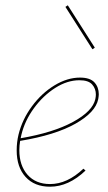

<svg xmlns="http://www.w3.org/2000/svg" viewBox="-20 -702 408 725"><path d="M329 -516 227 -676 236 -682 338 -522ZM353 -346Q353 -340 351 -328Q341 -278 265 -235Q189 -192 56 -170Q53 -152 53 -135Q53 -77 84 -42Q115 -7 169 -7Q234 -7 295 -65L303 -58Q239 3 169 3Q110 3 76.5 -34Q43 -71 43 -134Q43 -165 50 -194Q64 -251 100.5 -300.5Q137 -350 185.5 -379.5Q234 -409 282 -409Q320 -409 336.5 -391Q353 -373 353 -346ZM342 -345Q342 -367 328 -383Q314 -399 280 -399Q234 -399 188.5 -370Q143 -341 108.5 -294Q74 -247 61 -194L58 -180Q181 -201 255.5 -241.5Q330 -282 340 -328Q342 -338 342 -345Z"/></svg>

Font: Ysabeau Infant Hairline
Style: Italic
Weight: 100
Italic angle: -12°
Designer: Christian Thalmann (Catharsis Fonts)
Version: Version 0.003